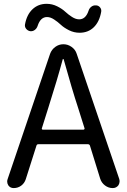

<svg xmlns="http://www.w3.org/2000/svg" viewBox="-20 -959 646 979"><path d="M431.6 -904.3Q435.5 -917 445.8 -924.8Q456.1 -932.6 468.8 -931.6Q481.4 -931.6 489.7 -921.9Q498 -912.1 496.1 -899.4Q487.3 -848.6 458.5 -820.3Q429.7 -792 385.7 -792Q357.4 -792 332 -804.7Q306.6 -817.4 291 -832Q275.4 -846.7 256.3 -859.4Q237.3 -872.1 219.7 -872.1Q186.5 -872.1 171.9 -827.1Q168 -814.5 157.7 -806.6Q147.5 -798.8 134.8 -799.8Q122.1 -801.8 113.8 -811.5Q105.5 -821.3 107.4 -834Q116.2 -883.8 145.5 -911.6Q174.8 -939.5 217.8 -939.5Q246.1 -939.5 271.5 -926.8Q296.9 -914.1 312.5 -899.4Q328.1 -884.8 347.2 -872.6Q366.2 -860.4 383.8 -860.4Q417 -860.4 431.6 -904.3ZM193.4 -304.7Q192.4 -302.7 193.8 -300.3Q195.3 -297.9 198.2 -297.9H405.3Q408.2 -297.9 410.2 -300.3Q412.1 -302.7 411.1 -304.7L377.9 -410.2Q347.7 -502 304.7 -656.2Q303.7 -658.2 301.8 -658.2Q299.8 -658.2 299.8 -656.2Q272.5 -554.7 226.6 -410.2ZM554.7 0Q533.2 0 515.6 -13.2Q498 -26.4 491.2 -46.9L438.5 -216.8Q435.5 -223.6 428.7 -223.6H175.8Q168 -223.6 166 -216.8L111.3 -44.9Q104.5 -24.4 87.9 -12.2Q71.3 0 49.8 0Q32.2 0 22.5 -13.7Q16.6 -23.4 16.6 -33.2Q16.6 -39.1 18.6 -44.9L235.4 -684.6Q243.2 -706.1 261.7 -719.7Q280.3 -733.4 303.2 -733.4Q326.2 -733.4 345.2 -719.7Q364.3 -706.1 371.1 -684.6L587.9 -46.9Q589.8 -40 589.8 -34.2Q589.8 -24.4 584 -14.6Q573.2 0 554.7 0Z"/></svg>

Font: Gen Jyuu Gothic P Regular
Style: Regular
Weight: 400
Designer: [Source Han Sans]
Ryoko NISHIZUKA  (kana & ideographs); Paul D. Hunt (Latin, Greek & Cyrillic); Wenlong ZHANG  (bopomofo
Version: Version 1.002.20150607